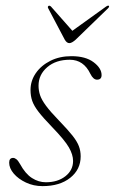

<svg xmlns="http://www.w3.org/2000/svg" viewBox="-20 -642 401 670"><path d="M140 -6Q181.5 -6 208.2 -27Q235 -48 235 -80.5Q235 -102 220.5 -127.5Q206 -153 161 -199.5Q130.5 -231 114.5 -251.8Q98.5 -272.5 92.5 -289.8Q86.5 -307 86.5 -328Q86.5 -360 105 -386.8Q123.5 -413.5 155.8 -429.8Q188 -446 229.5 -446Q278.5 -446 306.5 -425Q334.5 -404 334.5 -380Q334.5 -364 318.5 -364Q305.5 -364 295.5 -384Q272 -433.5 223.5 -433.5Q175 -433.5 144.8 -407.5Q114.5 -381.5 114.5 -343Q114.5 -326 119.8 -310Q125 -294 140.5 -273Q156 -252 187 -220Q216.5 -189.5 232.8 -169Q249 -148.5 255.2 -132Q261.5 -115.5 261.5 -96.5Q261.5 -50.5 225 -21.5Q188.5 7.5 128.5 7.5Q97 7.5 70.5 -5Q44 -17.5 28 -36.2Q12 -55 12 -74.5Q12 -91 26 -91Q31 -91 37 -86.5Q43 -82 50 -69.5Q68.5 -35.5 91.5 -20.8Q114.5 -6 140 -6ZM244 -503.5Q230.5 -491.5 222 -491.5Q213 -491.5 206 -503.5L148.5 -612.5Q145 -618.5 149.5 -621.5Q153 -623.5 158 -619L232.5 -534.5L350 -619Q357.5 -624 360 -621.5Q362.5 -618.5 356.5 -612.5Z"/></svg>

Font: Fraunces 72pt S000 Thin
Style: Italic
Weight: 100
Italic angle: -16°
Version: Version 1.000; ttfautohint (v1.8.3)